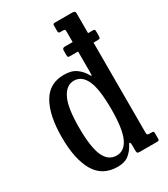

<svg xmlns="http://www.w3.org/2000/svg" viewBox="-194 -870 850 970"><g transform="rotate(-30 231.0 -385.0)"><path d="M29 -260Q29 -387.5 69.8 -458.5Q110.5 -529.5 196 -529Q240.5 -529 267.2 -509Q294 -489 308 -462.5Q313.5 -453 315.2 -454.8Q317 -456.5 317 -476.5V-595H270.5Q260.5 -595 258.5 -597.8Q256.5 -600.5 256.5 -610V-636Q256.5 -650 271.5 -650H317V-711.5Q317 -721.5 314 -723.2Q311 -725 301 -725H286Q277 -725 277 -737.5V-770.5Q277 -780 288.5 -780H387.5Q397 -780 402 -777.5Q407 -775 407 -765V-650H433.5Q443 -650 445 -647.5Q447 -645 447 -636V-611.5Q447 -602.5 444.8 -598.8Q442.5 -595 432 -595H407V-71Q407 -60 410.2 -57.5Q413.5 -55 424.5 -55H431Q440.5 -55 443.8 -53.2Q447 -51.5 447 -42V-14.5Q447 -5 445 -2.5Q443 0 434 0H334Q323 0 320 -3.5Q317 -7 317 -18V-48.5Q317 -61.5 313.2 -64.8Q309.5 -68 304 -56.5Q290 -29 266 -9.5Q242 10 201 10Q112 10 70.5 -61.2Q29 -132.5 29 -260ZM129 -260Q129 -144.5 152.5 -93.2Q176 -42 224 -42Q270 -42 293.5 -93.2Q317 -144.5 317 -260Q317 -375.5 293.5 -426.8Q270 -478 224 -478Q180 -478 154.5 -426.8Q129 -375.5 129 -260Z"/></g></svg>

Font: Besley* Condensed
Style: Regular
Weight: 400
Width: 3
Designer: Owen Earl
Foundry: indestructible type*
Version: Version 3.000; ttfautohint (v1.8.3)